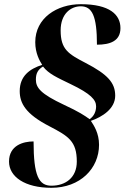

<svg xmlns="http://www.w3.org/2000/svg" viewBox="-20 -780 594 915"><path d="M225 115C362 115 452 23 452 -90C452 -146 427 -183 413 -204C468 -223 529 -262 529 -324C529 -385 494 -425 388 -480C305 -523 269 -545 269 -635C269 -715 318 -750 365 -750C419 -750 442 -704 442 -567C504 -567 554 -584 554 -646C554 -710 503 -760 365 -760C251 -760 148 -694 148 -579C148 -526 169 -490 181 -471C122 -452 74 -418 74 -346C74 -289 101 -237 216 -178C306 -131 346 -107 346 -10C346 66 293 105 225 105C165 105 140 58 140 -106C92 -106 23 -88 23 -10C23 62 98 115 225 115ZM407 -212C384 -229 355 -248 286 -280C173 -333 151 -362 151 -401C151 -432 162 -449 185 -463C212 -428 251 -411 317 -379C413 -333 438 -304 438 -273C438 -249 428 -226 407 -212Z"/></svg>

Font: Noto Serif Display Black
Style: Italic
Weight: 900
Italic angle: -12°
Designer: Monotype Design Team
Foundry: Monotype Imaging Inc.
Version: Version 2.009